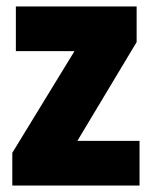

<svg xmlns="http://www.w3.org/2000/svg" viewBox="-20 -573 470 593"><path d="M411 0V-138H219L402 -443V-553H29V-415H210L18 -101V0Z"/></svg>

Font: Noto Sans Sinhala UI Condensed Black
Style: Regular
Weight: 900
Width: 3
Designer: Jelle Bosma - Monotype Design Team
Foundry: Monotype Imaging Inc.
Version: Version 2.006